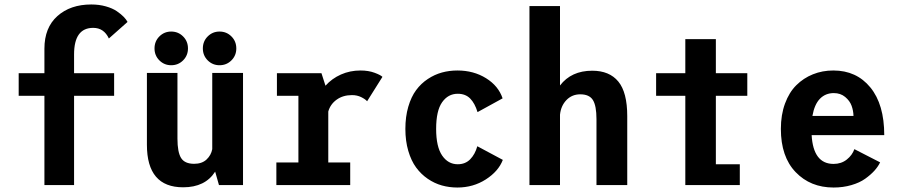

<svg xmlns="http://www.w3.org/2000/svg" viewBox="-20 -827 4030 858"><path d="M63.5 -500H178.5V-609.5Q178.5 -703.5 236.5 -755.2Q294.5 -807 388 -807Q423 -807 453 -798.5Q483 -790 502.2 -776.8Q521.5 -763.5 533 -751.5Q544.5 -739.5 550 -729L466.5 -655Q444.5 -702.5 396.5 -702.5Q311 -702.5 311 -584V-500H490V-399H311V0H178.5V-399H63.5Z M745 -535.5Q714 -535.5 692.2 -557.2Q670.5 -579 670.5 -610.5Q670.5 -642.5 692.2 -664.2Q714 -686 745 -686Q776.5 -686 798.2 -664.2Q820 -642.5 820 -610.5Q820 -579 798.2 -557.2Q776.5 -535.5 745 -535.5ZM961 -535.5Q930 -535.5 908.2 -557.2Q886.5 -579 886.5 -610.5Q886.5 -642.5 908.2 -664.2Q930 -686 961 -686Q992.5 -686 1014.2 -664.2Q1036 -642.5 1036 -610.5Q1036 -579 1014.2 -557.2Q992.5 -535.5 961 -535.5ZM798.5 10Q636.5 10 636.5 -180V-501H773V-207.5Q773 -147 789.2 -121Q805.5 -95 847.5 -95Q882.5 -95 903 -114.2Q923.5 -133.5 928.5 -160.5V-501H1066V0H958.5L941.5 -60Q897 10 798.5 10Z M1447 -101H1545V0H1215V-101H1313.5V-399H1217.5V-500H1416.5L1434.5 -444Q1463 -476 1503.5 -494Q1544 -512 1591 -512Q1626.5 -512 1654 -501.8Q1681.5 -491.5 1689 -483.5L1620.5 -374.5Q1613 -383.5 1594.5 -392.8Q1576 -402 1553 -402Q1512.5 -402 1484.2 -381.5Q1456 -361 1447 -328.5Z M2227 -112.5Q2207.5 -61.5 2151 -25.2Q2094.5 11 2024 11Q1988 11 1954.8 1.8Q1921.5 -7.5 1891.5 -28Q1861.5 -48.5 1839.5 -78.5Q1817.5 -108.5 1804.5 -152.8Q1791.5 -197 1791.5 -251Q1791.5 -305.5 1804.5 -350Q1817.5 -394.5 1839.5 -424.2Q1861.5 -454 1891.8 -474Q1922 -494 1955 -503Q1988 -512 2024 -512Q2096.5 -512 2152 -477.5Q2207.5 -443 2226 -387.5L2114 -326Q2102 -365.5 2081 -386.8Q2060 -408 2025.5 -408Q1982.5 -408 1955.8 -370.2Q1929 -332.5 1929 -251Q1929 -171 1955.8 -132Q1982.5 -93 2025.5 -93Q2059.5 -93 2081.2 -115.2Q2103 -137.5 2113 -173.5Z M2346 0V-800H2482.5V-445Q2533 -511 2626.5 -511Q2703.5 -511 2743.2 -462.5Q2783 -414 2783 -308V0H2645.5V-294.5Q2645.5 -354.5 2629.5 -380Q2613.5 -405.5 2573 -405.5Q2536 -405.5 2511.2 -379.8Q2486.5 -354 2482.5 -314.5V0Z M3179 -93H3286V0H3042.5V-399H2912V-500H3042.5V-652H3179V-500H3319.5V-399H3179Z M3913 -101.5Q3904 -82.5 3887.5 -64.2Q3871 -46 3846.2 -28.2Q3821.5 -10.5 3784.5 0.2Q3747.5 11 3705 11Q3601.5 11 3535.5 -57.8Q3469.5 -126.5 3469.5 -251Q3469.5 -314 3488 -364.2Q3506.5 -414.5 3538.5 -446.2Q3570.5 -478 3612.8 -495Q3655 -512 3704 -512Q3807.5 -512 3869.5 -436.2Q3931.5 -360.5 3931.5 -223H3607Q3614.5 -94.5 3705 -94.5Q3739.5 -94.5 3764 -114Q3788.5 -133.5 3798 -160.5ZM3706 -411Q3669 -411 3644.2 -385.8Q3619.5 -360.5 3610.5 -309H3794Q3793.5 -332.5 3785.5 -354.5Q3777.5 -376.5 3756.8 -393.8Q3736 -411 3706 -411Z"/></svg>

Font: League Mono Narrow SemiBold
Style: Regular
Weight: 600
Width: 3
Designer: Tyler Finck
Foundry: The League of Moveable Type / Tyler Finck
Version: Version 2.210